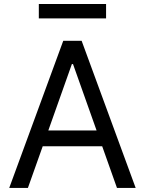

<svg xmlns="http://www.w3.org/2000/svg" viewBox="-20 -929 716 949"><path d="M117.9 0 191.1 -206H485.1L558.2 0H650.6L383.5 -727.3H292.6L25.6 0ZM171.9 -838.1H504.3V-909.1H171.9ZM218.8 -284.1 335.2 -612.2H340.9L457.4 -284.1Z"/></svg>

Font: Margiela Sans
Style: Regular
Weight: 400
Designer: Stefan Endress, Andreas Faust
Version: Version 1.100;FEAKit 1.0